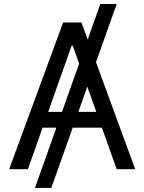

<svg xmlns="http://www.w3.org/2000/svg" viewBox="-20 -839 716 952"><path d="M558.6 -819.3 234.4 92.8H153.3L477.5 -819.3ZM118.2 0H25.4L293 -727.5H383.8L650.4 0H558.6L340.8 -612.3H335ZM152.3 -284.2H524.4V-206.1H152.3Z"/></svg>

Font: Inter V
Style: 
Weight: 400
Designer: Rasmus Andersson
Foundry: rsms
Version: Version 4.000;git-a3f224843